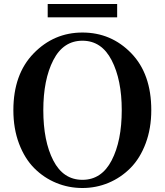

<svg xmlns="http://www.w3.org/2000/svg" viewBox="-20 -923 826 962"><path d="M219 -836V-903H567V-836ZM197 -371Q197 -216 247 -119Q297 -22 393 -22Q489 -22 539.5 -119.5Q590 -217 590 -371Q590 -523 539.5 -621Q489 -719 393 -719Q297 -719 247 -621.5Q197 -524 197 -371ZM393 -760Q537 -760 637.5 -656.5Q738 -553 738 -371Q738 -280 710 -205Q682 -130 634 -81.5Q586 -33 524 -7Q462 19 393 19Q324 19 262 -6.5Q200 -32 152 -80Q104 -128 75.5 -203Q47 -278 47 -371Q47 -551 148.5 -655.5Q250 -760 393 -760Z"/></svg>

Font: Swei Spring CJKtc
Style: Bold
Weight: 700
Version: Version 1.021